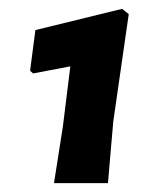

<svg xmlns="http://www.w3.org/2000/svg" viewBox="-20 -726 323 434"><path d="M256 -706 271 -694 236 -451 224 -312H102L122 -439L139 -576L55 -560L48 -566L60 -658Z"/></svg>

Font: Alegreya Sans SC ExtraBold
Style: Italic
Weight: 800
Italic angle: -7°
Designer: Juan Pablo del Peral
Foundry: Huerta Tipografica
Version: Version 2.007